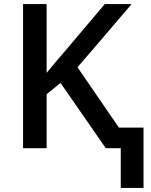

<svg xmlns="http://www.w3.org/2000/svg" viewBox="-20 -734 748 951"><path d="M690.9 -102.1V196.8H578.1V0H503.9L279.8 -323.2L210.9 -267.1V0H94.2V-713.9H210.9V-373Q258.8 -431.6 306.2 -485.8L499 -713.9H631.8Q444.8 -494.1 363.8 -400.9L568.8 -102.1Z"/></svg>

Font: OpenSans-Semibold
Style: Regular
Weight: 600
Foundry: Ascender Corporation
Version: Version 1.10